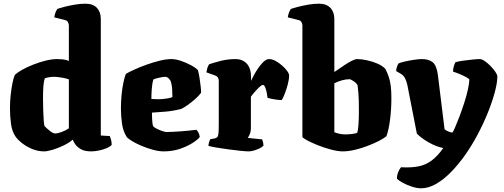

<svg xmlns="http://www.w3.org/2000/svg" viewBox="-20 -820 2728 1040"><path d="M219 0Q186 0 155.5 -12.5Q125 -25 101.5 -43Q78 -61 65 -79Q45 -107 39.5 -149.5Q34 -192 34 -235Q34 -271 38 -307Q42 -343 48 -372Q54 -401 61 -415Q75 -428 101 -442.5Q127 -457 160 -470Q193 -483 227 -491.5Q261 -500 290 -500Q301 -500 319 -498.5Q337 -497 353 -490V-682Q353 -691 348 -700Q343 -709 333 -711L274 -726Q276 -742 281.5 -754.5Q287 -767 291 -772Q302 -776 327 -782.5Q352 -789 383 -794.5Q414 -800 443 -800Q484 -800 505 -777.5Q526 -755 526 -717V-86L575 -83Q578 -76 581.5 -63Q585 -50 585 -35Q576 -25 556.5 -17Q537 -9 514.5 -4.5Q492 0 474 0Q438 0 417 -12.5Q396 -25 386.5 -40Q377 -55 374 -64Q357 -48 326.5 -33Q296 -18 266 -9Q236 0 219 0ZM280 -97Q291 -97 312.5 -104.5Q334 -112 353 -125V-390Q342 -395 315.5 -399.5Q289 -404 273 -404Q262 -404 248 -402Q234 -400 223 -396Q217 -380 215 -352.5Q213 -325 213 -287Q213 -258 214 -224Q215 -190 217 -165Q219 -140 222 -136Q233 -125 250 -111Q267 -97 280 -97Z M867 0Q840 0 807.5 -9Q775 -18 744.5 -31Q714 -44 692.5 -57.5Q671 -71 666 -79Q647 -108 641 -149.5Q635 -191 635 -234Q635 -269 638.5 -305.5Q642 -342 648.5 -373Q655 -404 662 -420Q677 -429 706.5 -442.5Q736 -456 772 -469Q808 -482 844 -491Q880 -500 909 -500Q931 -500 959.5 -490.5Q988 -481 1014 -467Q1040 -453 1052 -440Q1057 -423 1061 -397Q1065 -371 1067.5 -348Q1070 -325 1069 -317Q1055 -299 1035 -281.5Q1015 -264 995.5 -250.5Q976 -237 962 -230Q914 -218 873 -215Q832 -212 803 -210Q804 -144 810 -136Q813 -131 827.5 -123.5Q842 -116 858 -110.5Q874 -105 880 -105Q910 -105 957 -108.5Q1004 -112 1044 -117Q1049 -112 1054.5 -102.5Q1060 -93 1062 -78Q1053 -65 1024.5 -46.5Q996 -28 955.5 -14Q915 0 867 0ZM855 -283Q870 -285 884 -286.5Q898 -288 914 -294Q914 -310 912.5 -337Q911 -364 903 -384Q893 -398 886 -401Q879 -404 876 -404Q865 -404 844 -399.5Q823 -395 811 -390Q804 -368 802 -337Q800 -306 800 -284Q817 -283 830 -282.5Q843 -282 855 -283Z M1327 0Q1314 0 1283.5 -3Q1253 -6 1217 -11Q1181 -16 1151 -21Q1121 -26 1109 -30Q1109 -37 1112 -47.5Q1115 -58 1119 -66L1142 -70Q1152 -72 1157 -77.5Q1162 -83 1163.5 -98.5Q1165 -114 1165 -147V-382Q1165 -404 1146 -411L1098 -428Q1100 -440 1103 -451Q1106 -462 1113 -472Q1130 -478 1171 -489Q1212 -500 1255 -500Q1294 -500 1317 -475Q1340 -450 1340 -400V-382Q1342 -386 1351 -404.5Q1360 -423 1374.5 -445Q1389 -467 1405.5 -483.5Q1422 -500 1438 -500Q1454 -500 1472.5 -490Q1491 -480 1508 -465Q1525 -450 1535.5 -435.5Q1546 -421 1546 -411Q1546 -390 1538.5 -362Q1531 -334 1521.5 -310Q1512 -286 1506 -278Q1488 -278 1465.5 -282Q1443 -286 1429 -290Q1429 -295 1426 -312Q1423 -329 1417.5 -344.5Q1412 -360 1404 -360Q1397 -360 1384 -347.5Q1371 -335 1358 -320Q1345 -305 1339 -296V-129Q1339 -107 1332.5 -92.5Q1326 -78 1322 -73L1400 -65Q1402 -60 1404.5 -50.5Q1407 -41 1407 -31Q1396 -19 1370 -9.5Q1344 0 1327 0Z M1837 0Q1810 0 1772.5 -10Q1735 -20 1700 -34Q1665 -48 1641.5 -61Q1618 -74 1618 -79V-682Q1618 -691 1613 -700Q1608 -709 1598 -711L1539 -726Q1541 -743 1546.5 -755Q1552 -767 1556 -772Q1567 -776 1592 -782.5Q1617 -789 1648 -794.5Q1679 -800 1708 -800Q1748 -800 1769.5 -777.5Q1791 -755 1791 -717V-430Q1798 -434 1813.5 -445Q1829 -456 1848.5 -469Q1868 -482 1886 -491Q1904 -500 1915 -500Q1938 -500 1968 -493.5Q1998 -487 2025.5 -475Q2053 -463 2068 -446Q2079 -424 2086 -403Q2093 -382 2096.5 -355Q2100 -328 2100 -288Q2100 -227 2092.5 -170Q2085 -113 2073 -82Q2060 -71 2033 -57Q2006 -43 1972 -30Q1938 -17 1902.5 -8.5Q1867 0 1837 0ZM1849 -92Q1866 -92 1884 -94Q1902 -96 1914 -100Q1919 -108 1921.5 -142.5Q1924 -177 1924 -213Q1924 -249 1923.5 -271.5Q1923 -294 1921.5 -313.5Q1920 -333 1917 -358Q1910 -371 1894 -381Q1878 -391 1875 -391Q1854 -391 1832.5 -385Q1811 -379 1791 -369V-104Q1805 -98 1820.5 -95Q1836 -92 1849 -92Z M2261 200Q2238 200 2209.5 190.5Q2181 181 2159 168.5Q2137 156 2130 148Q2130 128 2137.5 111Q2145 94 2152 86Q2205 89 2245 81.5Q2285 74 2317.5 50Q2350 26 2381 -18Q2342 -26 2302.5 -48.5Q2263 -71 2238 -96L2187 -357Q2183 -377 2175 -394Q2167 -411 2150 -421L2126 -435Q2126 -446 2130 -457.5Q2134 -469 2138 -476Q2148 -481 2171.5 -486.5Q2195 -492 2221.5 -496Q2248 -500 2266 -500Q2301 -500 2323 -483.5Q2345 -467 2352 -413L2388 -120Q2397 -112 2410.5 -107Q2424 -102 2431 -102Q2435 -107 2445.5 -131Q2456 -155 2469 -189.5Q2482 -224 2494.5 -262.5Q2507 -301 2514.5 -335Q2522 -369 2522 -391Q2505 -404 2479 -415Q2453 -426 2434 -432Q2434 -449 2438.5 -462.5Q2443 -476 2447 -483Q2464 -488 2490 -491.5Q2516 -495 2541 -497.5Q2566 -500 2579 -500Q2590 -500 2606 -489Q2622 -478 2637.5 -462Q2653 -446 2663.5 -430.5Q2674 -415 2674 -406Q2674 -372 2660 -320Q2646 -268 2622 -208.5Q2598 -149 2567 -91Q2537 -34 2500.5 18Q2464 70 2424 111Q2384 152 2342.5 176Q2301 200 2261 200Z"/></svg>

Font: Texturina Black
Style: Regular
Weight: 900
Designer: Guillermo Torres Carreño
Foundry: Omnibus-Type
Version: Version 1.002; ttfautohint (v1.8.3)